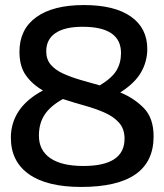

<svg xmlns="http://www.w3.org/2000/svg" viewBox="-20 -730 651 760"><path d="M588 -190Q588 10 301 10Q166 10 94.5 -40.5Q23 -91 23 -185Q23 -243 54 -290Q85 -337 150 -372Q109 -395 83 -431Q57 -467 57 -525Q57 -614 123.5 -662Q190 -710 312 -710Q433 -710 498 -664.5Q563 -619 563 -536Q563 -487 538.5 -444Q514 -401 456 -364Q512 -341 550 -301.5Q588 -262 588 -190ZM163 -527Q163 -495 181 -474Q199 -453 229.5 -439Q260 -425 297.5 -414Q335 -403 375 -392Q423 -421 441 -451Q459 -481 459 -520Q459 -624 307 -624Q236 -624 199.5 -599Q163 -574 163 -527ZM134 -193Q134 -135 179 -104Q224 -73 310 -73Q473 -73 473 -181Q473 -220 451 -244.5Q429 -269 393.5 -284.5Q358 -300 315 -312Q272 -324 229 -338Q180 -311 157 -276.5Q134 -242 134 -193Z"/></svg>

Font: Georama Medium
Style: Regular
Weight: 500
Designer: Jean-Baptiste Levee
Foundry: Production Type
Version: Version 1.000